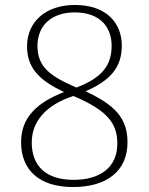

<svg xmlns="http://www.w3.org/2000/svg" viewBox="-20 -744 599 774"><path d="M275 10C408 10 494 -53 494 -170C494 -269 442 -321 325 -376C421 -418 471 -469 471 -560C471 -653 407 -724 282 -724C164 -724 89 -656 89 -557C89 -463 148 -416 238 -373C131 -331 65 -272 65 -171C65 -61 135 10 275 10ZM288 -391C185 -436 131 -472 131 -559C131 -642 189 -694 281 -694C390 -694 430 -628 430 -560C430 -479 390 -430 288 -391ZM277 -19C165 -19 108 -75 108 -170C108 -253 164 -321 276 -357C418 -297 453 -243 453 -165C453 -68 382 -19 277 -19Z"/></svg>

Font: Noto Serif Georgian ExtraLight
Style: Regular
Weight: 200
Designer: Monotype Design Team, Akaki Razmadze
Foundry: Google LLC
Version: Version 2.003